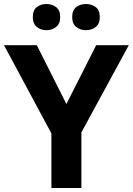

<svg xmlns="http://www.w3.org/2000/svg" viewBox="-20 -940 664 960"><path d="M312 -420 461 -714H624L387 -278V0H237V-273L0 -714H164ZM144 -854Q144 -889 164 -904.5Q184 -920 211.9 -920Q239.8 -920 260.4 -904.6Q281 -889.2 281 -854.4Q281 -821 260.4 -805Q239.8 -789 211.9 -789Q184 -789 164 -805.2Q144 -821.5 144 -854ZM341 -854Q341 -889 361.1 -904.5Q381.3 -920 409.6 -920Q438 -920 458.5 -904.6Q479 -889.2 479 -854.4Q479 -821 458.4 -805Q437.9 -789 410 -789Q381.5 -789 361.2 -805.2Q341 -821.5 341 -854Z"/></svg>

Font: Noto Sans Balinese
Style: Regular
Weight: 400
Designer: Aditya Bayu, David Williams
Foundry: David Williams
Version: Version 2.003